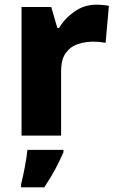

<svg xmlns="http://www.w3.org/2000/svg" viewBox="-20 -579 501 820"><path d="M391 -559Q404 -559 420 -557.5Q436 -556 445 -554L431 -396Q422 -398 408 -399.5Q394 -401 377 -401Q345 -401 313.5 -391Q282 -381 261.5 -353.5Q241 -326 241 -275V0H72V-549H199L225 -459H232Q256 -500 298 -529.5Q340 -559 391 -559ZM251 71Q235 108 215.5 144.5Q196 181 169 221H70V208Q78 177 86 134.5Q94 92 97 61H251Z"/></svg>

Font: Noto Sans Sinhala UI ExtraBold
Style: Regular
Weight: 800
Designer: Jelle Bosma - Monotype Design Team
Foundry: Monotype Imaging Inc.
Version: Version 2.006; ttfautohint (v1.8.4.7-5d5b)